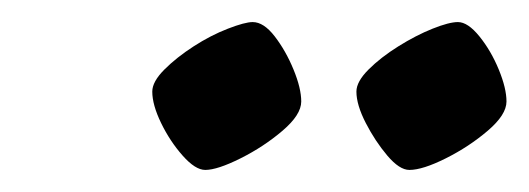

<svg xmlns="http://www.w3.org/2000/svg" viewBox="-20 -730 479 174"><path d="M351 -576Q342 -576 331 -589Q320 -602 311.5 -618.5Q303 -635 303 -647Q303 -656 314 -667Q325 -678 341 -688Q357 -698 372 -704Q387 -710 395 -710Q404 -710 414.5 -697Q425 -684 432 -667Q439 -650 439 -638Q439 -626 422 -611.5Q405 -597 384 -586.5Q363 -576 351 -576ZM166 -576Q157 -576 145.5 -589Q134 -602 126 -618.5Q118 -635 118 -647Q118 -656 129 -667Q140 -678 155.5 -688Q171 -698 186.5 -704Q202 -710 209 -710Q219 -710 229 -697Q239 -684 246 -667Q253 -650 253 -638Q253 -626 236 -611.5Q219 -597 198 -586.5Q177 -576 166 -576Z"/></svg>

Font: Texturina 72pt 72pt SemiBold
Style: Italic
Weight: 600
Italic angle: -11°
Designer: Guillermo Torres Carreño
Foundry: Omnibus-Type
Version: Version 1.002; ttfautohint (v1.8.3)